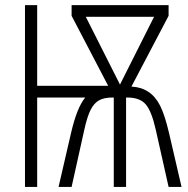

<svg xmlns="http://www.w3.org/2000/svg" viewBox="-20 -734 738 754"><path d="M585 -668H316.9L451.2 -401.9ZM642.1 -713.9V-671.9L496.1 -394Q534.7 -392.1 562.5 -373.5Q590.3 -355.5 608.9 -318.8Q627 -283.2 644 -210.9L692.9 0H642.1L591.8 -224.1Q575.2 -297.9 552.2 -324.2Q529.3 -351.1 479 -351.1H475.1V0H426.8V-351.1H422.9Q388.2 -351.1 368.7 -339.8Q349.1 -328.6 335.9 -302.7Q322.8 -277.3 311 -224.1L261.2 0H210L258.8 -210.9Q282.2 -312.5 314.9 -351.1H126V0H78.1V-713.9H126V-397H404.8L261.2 -671.9V-713.9Z"/></svg>

Font: Germano
Style: Regular
Weight: 300
Width: 3
Foundry: Ascender Corporation
Version: Version 1.10; ttfautohint (v1.5)